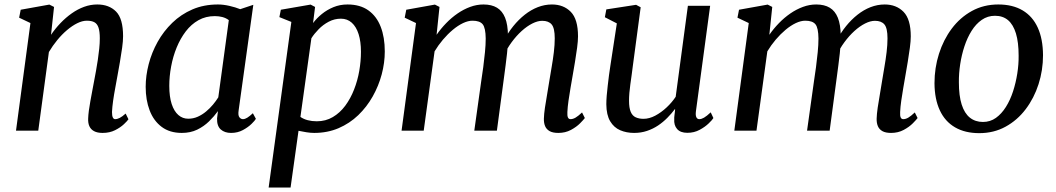

<svg xmlns="http://www.w3.org/2000/svg" viewBox="-20 -584 4720 858"><path d="M208 -428.5Q227 -456.5 250.5 -481Q274 -505.5 300.5 -524.2Q327 -543 355.8 -553.5Q384.5 -564 414.5 -564Q467.5 -564 498.8 -532.2Q530 -500.5 530 -422Q530 -401 525.8 -370.2Q521.5 -339.5 515.8 -306.5Q510 -273.5 505 -246Q500.5 -220 495 -191Q489.5 -162 485.5 -133.8Q481.5 -105.5 480.5 -83.5Q480.5 -66.5 484.2 -59Q488 -51.5 494.5 -51.5Q504 -51.5 515.2 -57.2Q526.5 -63 541.5 -76.5L554 -51Q549.5 -44 534 -29.2Q518.5 -14.5 494.2 -2.2Q470 10 438.5 10Q415 10 400.5 2.2Q386 -5.5 379.5 -19.8Q373 -34 374 -54.5Q374.5 -69.5 377 -89.2Q379.5 -109 383.8 -131.8Q388 -154.5 392.2 -177.5Q396.5 -200.5 400.5 -221.5Q404.5 -243 409 -267.2Q413.5 -291.5 417.2 -317Q421 -342.5 423.5 -366.8Q426 -391 426 -412.5Q426 -443.5 420.2 -460.5Q414.5 -477.5 402 -484.5Q389.5 -491.5 368 -491.5Q348 -491.5 325.2 -480.2Q302.5 -469 279.5 -449.5Q256.5 -430 235.8 -404.8Q215 -379.5 198.5 -351.5L151 0H51.5L116 -481L65.5 -505L72.5 -540.5L200.5 -563.5L221.5 -553Z M1046.5 -91.5Q1043 -68.5 1049.8 -60Q1056.5 -51.5 1065.5 -51.5Q1074.5 -51.5 1085 -58Q1095.5 -64.5 1110 -78L1123.5 -53Q1119.5 -45.5 1104.2 -30.5Q1089 -15.5 1065.5 -2.8Q1042 10 1012.5 10Q984 10 966.5 -5.5Q949 -21 950 -55L954 -87.5Q937 -64 914 -41.5Q891 -19 861 -4.5Q831 10 792.5 10Q738.5 10 702.5 -17Q666.5 -44 648.8 -90.5Q631 -137 631 -196Q631 -245.5 644.5 -297.5Q658 -349.5 684.5 -397Q711 -444.5 750 -482.2Q789 -520 840 -542Q891 -564 954 -564Q977.5 -564 1005 -557.8Q1032.5 -551.5 1053.5 -543L1112 -562.5ZM1002.5 -494Q990 -503.5 974 -507.8Q958 -512 940 -512Q899.5 -512 867 -493.8Q834.5 -475.5 810.2 -443.8Q786 -412 769.5 -371.8Q753 -331.5 744.8 -287.2Q736.5 -243 736.5 -200.5Q736.5 -152 747.2 -119.2Q758 -86.5 777 -70Q796 -53.5 821 -53.5Q844 -53.5 864 -62.5Q884 -71.5 901 -85.8Q918 -100 931.8 -116.5Q945.5 -133 955.5 -149Z M1180.5 254 1282 -486 1228.5 -507.5 1235 -540.5 1368 -563.5 1388 -553 1379 -481Q1395 -502.5 1418 -521.2Q1441 -540 1470 -552Q1499 -564 1533 -564Q1589 -564 1626 -537.8Q1663 -511.5 1681.2 -464.5Q1699.5 -417.5 1699.5 -354Q1699.5 -303.5 1685.8 -251.8Q1672 -200 1645.5 -153Q1619 -106 1580.8 -69.2Q1542.5 -32.5 1493 -11.2Q1443.5 10 1384 10Q1367.5 10 1349.2 7Q1331 4 1314 0.5L1278.5 254ZM1322.5 -61.5Q1337 -51.5 1355.5 -46.8Q1374 -42 1395.5 -42Q1435.5 -42 1467.2 -60.8Q1499 -79.5 1522.8 -111.5Q1546.5 -143.5 1562.2 -183.8Q1578 -224 1585.5 -267.5Q1593 -311 1593 -352.5Q1593 -398.5 1582.5 -431.5Q1572 -464.5 1552 -482.5Q1532 -500.5 1503.5 -500.5Q1474.5 -500.5 1449 -487Q1423.5 -473.5 1403.8 -453.2Q1384 -433 1371.5 -413Z M1944 -553 1931 -428.5Q1950 -456 1973.8 -480.5Q1997.5 -505 2024.8 -523.8Q2052 -542.5 2081.2 -553.2Q2110.5 -564 2140.5 -564Q2177 -564 2201 -549.5Q2225 -535 2237.2 -504.5Q2249.5 -474 2250 -424.5Q2250.5 -419.5 2250 -413.2Q2249.5 -407 2249.2 -400.2Q2249 -393.5 2248 -386L2232.5 -404Q2250.5 -438.5 2274 -467.5Q2297.5 -496.5 2325 -518.2Q2352.5 -540 2383.2 -552Q2414 -564 2446.5 -564Q2498.5 -564 2530.8 -531Q2563 -498 2563 -421.5Q2563 -401 2559 -370.8Q2555 -340.5 2549.5 -307.5Q2544 -274.5 2539 -246Q2534.5 -220 2529.5 -191Q2524.5 -162 2520.5 -134Q2516.5 -106 2515.5 -83.5Q2514.5 -66.5 2518 -59Q2521.5 -51.5 2529.5 -51.5Q2540 -51.5 2551.8 -58.2Q2563.5 -65 2581 -81.5L2593.5 -56.5Q2588 -49 2572.2 -33Q2556.5 -17 2531.5 -3.5Q2506.5 10 2475 10Q2450.5 10 2436.2 2Q2422 -6 2416 -20.2Q2410 -34.5 2410.5 -54Q2411 -74 2415.2 -102.8Q2419.5 -131.5 2425 -162.8Q2430.5 -194 2435 -223.5Q2439.5 -251.5 2445.2 -284.5Q2451 -317.5 2455 -350.8Q2459 -384 2459 -412.5Q2459 -458.5 2445.2 -474.8Q2431.5 -491 2403 -491Q2382.5 -491 2358.8 -479Q2335 -467 2311.2 -445.5Q2287.5 -424 2266.5 -395.5Q2245.5 -367 2230.5 -334L2249.5 -394Q2248.5 -371.5 2245.8 -345.2Q2243 -319 2239.5 -292.8Q2236 -266.5 2233 -243.5L2200.5 0H2099.5L2130.5 -221.5Q2135 -250 2139.5 -283.8Q2144 -317.5 2147.2 -350.8Q2150.5 -384 2150.5 -412Q2150 -459.5 2137 -475.5Q2124 -491.5 2091.5 -491.5Q2072 -491.5 2049.2 -480.8Q2026.5 -470 2003.5 -450.8Q1980.5 -431.5 1959.5 -406.8Q1938.5 -382 1922 -354.5L1873.5 0H1774.5L1839 -481L1788.5 -505L1795.5 -540.5L1923.5 -563.5Z M2813.5 10Q2779.5 10 2751.5 -2Q2723.5 -14 2706.8 -42Q2690 -70 2689.5 -118Q2689.5 -135 2691.2 -156.2Q2693 -177.5 2695.8 -201.2Q2698.5 -225 2701.5 -248.5Q2704.5 -272 2708 -293L2736.5 -479.5L2683 -507L2689.5 -542L2822.5 -562.5L2843 -551.5L2808 -289.5Q2805.5 -268.5 2802.5 -247.5Q2799.5 -226.5 2796.8 -206.8Q2794 -187 2792.5 -168.5Q2791 -150 2791 -134Q2791 -102 2798.5 -84.2Q2806 -66.5 2820.8 -59.8Q2835.5 -53 2855.5 -53Q2881.5 -53 2908.2 -67.2Q2935 -81.5 2959 -104Q2983 -126.5 2999.5 -151.5L3054 -558H3153.5L3090 -87.5Q3087.5 -69 3091.8 -60.2Q3096 -51.5 3105 -51.5Q3114.5 -51.5 3126.2 -58.2Q3138 -65 3156 -82L3168 -56.5Q3163.5 -48.5 3147.2 -32.8Q3131 -17 3106.5 -3.8Q3082 9.5 3051.5 9.5Q3020.5 9.5 3005.8 -7.5Q2991 -24.5 2993 -52Q2992.5 -54.5 2993 -59.2Q2993.5 -64 2994.2 -70.5Q2995 -77 2995.8 -83.5Q2996.5 -90 2997 -95.5L2996 -96.5Q2981 -76.5 2962.2 -57.5Q2943.5 -38.5 2920.8 -23.2Q2898 -8 2871.2 1Q2844.5 10 2813.5 10Z M3431 -553 3418 -428.5Q3437 -456 3460.8 -480.5Q3484.5 -505 3511.8 -523.8Q3539 -542.5 3568.2 -553.2Q3597.5 -564 3627.5 -564Q3664 -564 3688 -549.5Q3712 -535 3724.2 -504.5Q3736.5 -474 3737 -424.5Q3737.5 -419.5 3737 -413.2Q3736.5 -407 3736.2 -400.2Q3736 -393.5 3735 -386L3719.5 -404Q3737.5 -438.5 3761 -467.5Q3784.5 -496.5 3812 -518.2Q3839.5 -540 3870.2 -552Q3901 -564 3933.5 -564Q3985.5 -564 4017.8 -531Q4050 -498 4050 -421.5Q4050 -401 4046 -370.8Q4042 -340.5 4036.5 -307.5Q4031 -274.5 4026 -246Q4021.5 -220 4016.5 -191Q4011.5 -162 4007.5 -134Q4003.5 -106 4002.5 -83.5Q4001.5 -66.5 4005 -59Q4008.5 -51.5 4016.5 -51.5Q4027 -51.5 4038.8 -58.2Q4050.5 -65 4068 -81.5L4080.5 -56.5Q4075 -49 4059.2 -33Q4043.5 -17 4018.5 -3.5Q3993.5 10 3962 10Q3937.5 10 3923.2 2Q3909 -6 3903 -20.2Q3897 -34.5 3897.5 -54Q3898 -74 3902.2 -102.8Q3906.5 -131.5 3912 -162.8Q3917.5 -194 3922 -223.5Q3926.5 -251.5 3932.2 -284.5Q3938 -317.5 3942 -350.8Q3946 -384 3946 -412.5Q3946 -458.5 3932.2 -474.8Q3918.5 -491 3890 -491Q3869.5 -491 3845.8 -479Q3822 -467 3798.2 -445.5Q3774.5 -424 3753.5 -395.5Q3732.5 -367 3717.5 -334L3736.5 -394Q3735.5 -371.5 3732.8 -345.2Q3730 -319 3726.5 -292.8Q3723 -266.5 3720 -243.5L3687.5 0H3586.5L3617.5 -221.5Q3622 -250 3626.5 -283.8Q3631 -317.5 3634.2 -350.8Q3637.5 -384 3637.5 -412Q3637 -459.5 3624 -475.5Q3611 -491.5 3578.5 -491.5Q3559 -491.5 3536.2 -480.8Q3513.5 -470 3490.5 -450.8Q3467.5 -431.5 3446.5 -406.8Q3425.5 -382 3409 -354.5L3360.5 0H3261.5L3326 -481L3275.5 -505L3282.5 -540.5L3410.5 -563.5Z M4441 -564Q4505.5 -564 4550 -537.5Q4594.5 -511 4617.5 -460.5Q4640.5 -410 4641 -337.5Q4641 -270 4621 -207.8Q4601 -145.5 4563.5 -96Q4526 -46.5 4473.5 -17.8Q4421 11 4356 11Q4292.5 11 4247.8 -15Q4203 -41 4179.8 -91Q4156.5 -141 4156 -212Q4156 -280.5 4176 -343.5Q4196 -406.5 4233.2 -456.2Q4270.5 -506 4323.2 -535Q4376 -564 4441 -564ZM4426.5 -513.5Q4393.5 -513.5 4367.2 -495.2Q4341 -477 4321.8 -446.2Q4302.5 -415.5 4289.8 -376.8Q4277 -338 4270.8 -296.5Q4264.5 -255 4265 -216Q4265 -156 4277.5 -116.8Q4290 -77.5 4314.2 -58.2Q4338.5 -39 4372.5 -39Q4405 -39 4430.5 -57.2Q4456 -75.5 4475.2 -106.2Q4494.5 -137 4507 -175.5Q4519.5 -214 4526 -255.5Q4532.5 -297 4532 -335.5Q4532 -395 4520 -434.5Q4508 -474 4484.8 -493.8Q4461.5 -513.5 4426.5 -513.5Z"/></svg>

Font: Merriweather 28pt
Style: Italic
Weight: 400
Italic angle: -7.8°
Version: Version 2.101